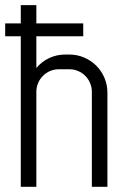

<svg xmlns="http://www.w3.org/2000/svg" viewBox="-20 -720 494 740"><path d="M334 0V-366.2Q334 -384.3 327.1 -400.1Q320.3 -416 308.6 -427.7Q296.9 -439.5 281 -446.3Q265.1 -453.1 247.1 -453.1H207Q189 -453.1 173.1 -446.3Q157.2 -439.5 145.5 -427.7Q133.8 -416 127 -400.1Q120.1 -384.3 120.1 -366.2V0H60.1V-580.1H0V-629.9H60.1V-700.2H120.1V-629.9H300.8V-580.1H120.1V-458Q140.6 -482.4 169.4 -496.1Q198.2 -509.8 231.9 -509.8H247.1Q277.3 -509.8 304.2 -498.3Q331.1 -486.8 351.1 -466.8Q371.1 -446.8 382.6 -419.9Q394 -393.1 394 -362.8V0Z"/></svg>

Font: Abel
Style: Regular
Weight: 400
Designer: Matthew Desmond
Foundry: Matthew Desmond
Version: Version 1.003